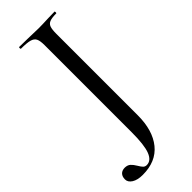

<svg xmlns="http://www.w3.org/2000/svg" viewBox="-330 -659 937 937"><g transform="rotate(-45 138.5 -191.0)"><path d="M286.1 -612.8Q255.4 -612.8 240.7 -606.9Q226.1 -601.1 220.9 -586.4Q215.8 -571.8 215.8 -542V20Q215.8 124 167.5 183.6Q119.1 243.2 27.8 243.2Q-8.3 243.2 -29.1 230Q-49.8 216.8 -49.8 197.3Q-49.8 177.7 -39.3 166.7Q-28.8 155.8 -9.8 155.8Q8.8 156.2 19.5 166Q30.3 175.8 40 192.4Q49.8 209 56.9 216.1Q64 223.1 75.2 223.1Q106 223.1 121.1 184.1Q136.2 145 136.2 57.1V-543.9Q136.2 -573.7 129.2 -587.9Q122.1 -602.1 102.5 -607.4Q83 -612.8 42 -612.8Q40 -612.8 40 -618.9Q40 -625 42 -625L101.1 -624Q147 -622.1 173.8 -622.1Q200.7 -622.1 241.2 -624L286.1 -625Q288.1 -625 288.1 -618.9Q288.1 -612.8 286.1 -612.8Z"/></g></svg>

Font: Cormorant-Medium
Style: Regular
Weight: 500
Designer: Christian Thalmann (Catharsis Fonts)
Version: Version 3.000